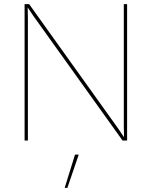

<svg xmlns="http://www.w3.org/2000/svg" viewBox="-20 -680 734 929"><path d="M595 -660V0H573L140 -605L114 -644L115 -587V0H99V-660H121L554 -55L580 -16L579 -73V-660ZM361 68 306 229H293L343 68Z"/></svg>

Font: Work Sans Thin
Style: Regular
Weight: 250
Designer: Wei Huang
Foundry: Wei Huang
Version: Version 2.012